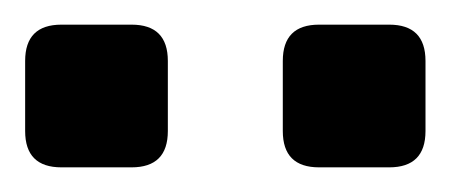

<svg xmlns="http://www.w3.org/2000/svg" viewBox="-32 -724 363 155"><path d="M17.6 -588.9Q-11.7 -588.9 -11.7 -618.2V-674.8Q-11.7 -704.1 17.6 -704.1H74.2Q103.5 -704.1 103.5 -674.8V-618.2Q103.5 -588.9 74.2 -588.9ZM225.6 -588.9Q196.3 -588.9 196.3 -618.2V-674.8Q196.3 -704.1 225.6 -704.1H282.2Q311.5 -704.1 311.5 -674.8V-618.2Q311.5 -588.9 282.2 -588.9Z"/></svg>

Font: Istok
Style: Bold
Weight: 700
Designer: Andrey V. Panov
Foundry: Andrey V. Panov
Version: Version 1.0.1